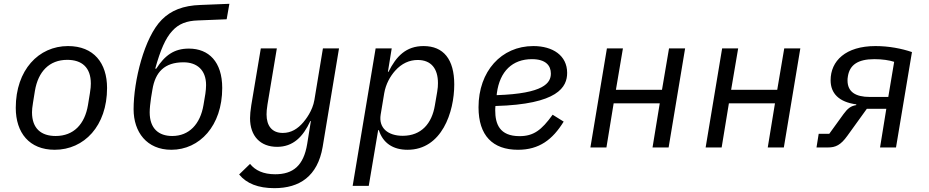

<svg xmlns="http://www.w3.org/2000/svg" viewBox="-20 -768 4841 1000"><path d="M264.9 12.1C418.7 12.1 537.6 -112.6 537.6 -309.7C537.6 -439.3 468.8 -528.1 334.2 -528.1C181.1 -528.1 62.1 -403.4 62.1 -206.3C62.1 -76.7 132.5 12.1 264.9 12.1ZM146.7 -183.2C146.7 -195.3 148.1 -210.6 152 -233.7L161.9 -295.1C178.6 -394.5 236.2 -456.3 330.3 -456.3C405.5 -456.3 453.1 -417.6 453.1 -332.7C453.1 -320.7 452.1 -305.4 448.2 -282.3L438.2 -220.9C421.5 -121.4 364 -59.7 269.9 -59.7C194.6 -59.7 146.7 -98.4 146.7 -183.2Z M872.5 12.1C1019.5 12.1 1137.4 -112.6 1137.4 -309.7C1137.4 -446.4 1067.1 -514.9 963.8 -514.9C886.7 -514.9 838.8 -479.8 793.7 -410.2H788.4C815 -506.4 842 -569.2 876.8 -606.5C910.9 -644.5 952.8 -659.8 1011 -661.6L1160.5 -667.6L1174.7 -748.2L1024.9 -742.2C932.9 -739.3 870 -713.1 822.8 -665.5C731.2 -573.9 675.8 -345.5 675.8 -199.2C675.8 -80.3 744.3 12.1 872.5 12.1ZM759.6 -183.2C759.6 -201 762.8 -233.7 766.7 -258.5L773.8 -301.1C788.7 -392.4 836.6 -443.5 935.7 -443.5C1005.3 -443.5 1053.3 -404.1 1053.3 -324.9C1053.3 -311.1 1051.8 -294.4 1049.7 -280.2L1039.8 -220.9C1023.1 -121.4 964.8 -59.7 877.1 -59.7C806.5 -59.7 759.6 -98.4 759.6 -183.2Z M1409.1 212C1540.1 212 1634.2 150.2 1660.5 -2.8L1745.7 -516H1661.9L1617.5 -247.5C1608 -190 1571 -144.5 1559.7 -131C1530.9 -97.3 1496.8 -75.6 1452.8 -75.6C1396 -75.6 1368.3 -113.6 1368.3 -171.9C1368.3 -183.9 1369.3 -201.7 1373.2 -224.4L1421.9 -516H1338.4L1288.7 -219.5C1284.4 -190.7 1282.3 -171.2 1282.3 -152.3C1282.3 -59.3 1335.9 -3.2 1423.3 -3.2C1506.4 -3.2 1558.2 -55 1596.2 -137.4H1599.1L1579.9 -18.1C1561.4 94.8 1506.4 139.6 1413.4 139.6C1351.6 139.6 1309.7 119.7 1282.3 85.6L1225.5 140.6C1263.8 187.9 1324.9 212 1409.1 212Z M1816.8 199.9H1900.6L1949.6 -90.2H1953.1C1974.4 -23.4 2026.3 12.1 2102.6 12.1C2281.2 12.1 2345.9 -184.3 2345.9 -328.1C2345.9 -458.8 2290.1 -528.1 2186.1 -528.1C2094.8 -528.1 2043.7 -474.8 2003.6 -394.2H2000.4L2020.2 -516H1936.4ZM1962.7 -171.5 1981.2 -282.7C1989.3 -330.3 2012.4 -370.7 2037.6 -399.1C2072.4 -438.2 2112.9 -455.6 2155.5 -455.6C2225.9 -455.6 2261 -410.2 2261 -335.2C2261 -322.1 2260.3 -307.9 2257.1 -290.1L2245 -219.5C2229.4 -124.6 2174.4 -60.7 2077.4 -60.7C2001.4 -60.7 1951 -100.9 1962.7 -171.5Z M2677.9 12.1C2788.7 12.1 2858.3 -41.2 2915.8 -134.6L2858.3 -170.5C2800.4 -89.8 2758.5 -58.9 2686.1 -58.9C2581.3 -58.9 2559.3 -122.9 2559.3 -193.2C2559.3 -195.7 2559.3 -206 2560.4 -215.9C2886.7 -224.8 2933.9 -315 2933.9 -388.5C2933.9 -479 2859 -528.1 2757.8 -528.1C2590.6 -528.1 2472.3 -396.3 2472.3 -209.2C2472.3 -61.8 2546.2 12.1 2677.9 12.1ZM2566.8 -272.4 2567.8 -282.7C2583.1 -397.4 2649.5 -459.9 2750.4 -459.9C2822.8 -459.9 2849.1 -426.1 2849.1 -384.9C2849.1 -336.3 2813.2 -280.5 2566.8 -272.4Z M3055 0H3138.5L3176.1 -229.8H3416.2L3378.6 0H3462.4L3548.3 -516H3464.5L3427.9 -300.4H3187.9L3224.4 -516H3141Z M3655.2 0H3738.6L3776.3 -229.8H4016.3L3978.7 0H4062.5L4148.4 -516H4064.6L4028.1 -300.4H3788L3824.6 -516H3741.1Z M4232.6 0H4292.6C4332 0 4358.7 -12.4 4393.1 -60.4L4494.7 -201.3H4596.2L4563.6 0H4646.7L4729.8 -496.8C4676.8 -514.9 4610.1 -528.1 4539.8 -528.1C4384.2 -528.1 4306.1 -450.6 4306.1 -349.8C4306.1 -282 4349.1 -236.5 4440 -224.4L4439.3 -220.5C4411.9 -216.3 4394.9 -203.5 4373.2 -173.7L4299 -71H4244ZM4394.2 -349.1C4394.2 -355.1 4394.2 -360.4 4396.3 -371.8C4405.9 -428.6 4446.4 -459.9 4533.7 -459.9C4576 -459.9 4611.9 -454.2 4637.1 -446L4606.5 -263.1H4509.9C4435.4 -263.1 4394.2 -289.8 4394.2 -349.1Z"/></svg>

Font: Margiela Mono Italic Text It
Style: Regular
Weight: 400
Designer: Mike Abbink, Paul van der Laan, Pieter van Rosmalen
Foundry: Bold Monday
Version: Version 2.003 2021